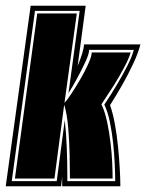

<svg xmlns="http://www.w3.org/2000/svg" viewBox="-46 -650 510 670"><path d="M-26 0 61 -630H253L225 -420Q235 -444 241 -464Q247 -484 247 -495H444Q436 -464 418.5 -427Q401 -390 383 -358Q362 -321 338 -283Q348 -255 355 -216.5Q362 -178 366 -137Q370 -96 372 -60Q374 -24 374 0H171V-33L167 0ZM-5 -18H152L180 -231Q185 -188 187 -134Q189 -80 189 -37V-18H356Q356 -41 354.5 -75.5Q353 -110 349 -149Q345 -188 337.5 -224Q330 -260 318 -285Q331 -304 342.5 -322.5Q354 -341 364 -358Q382 -388 398.5 -420.5Q415 -453 421 -476H265Q265 -462 252 -434Q239 -406 222.5 -375.5Q206 -345 193 -325L232 -612H76ZM6 -27 84 -603H222L179 -291Q187 -299 202 -321.5Q217 -344 234 -373Q251 -402 262.5 -428Q274 -454 274 -467H410Q404 -446 387.5 -415Q371 -384 353 -355L308 -286Q320 -261 327.5 -226Q335 -191 339.5 -153.5Q344 -116 345.5 -82.5Q347 -49 347 -27H198Q198 -61 197 -109Q196 -157 192 -204.5Q188 -252 178 -285L144 -27Z"/></svg>

Font: Alumni Sans Collegiate One
Style: Italic
Weight: 400
Italic angle: -8°
Designer: Robert E. Leuschke
Foundry: Robert E. Leuschke
Version: Version 1.100